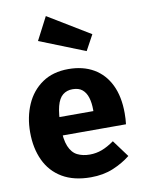

<svg xmlns="http://www.w3.org/2000/svg" viewBox="-93 -900 740 982"><g transform="rotate(-10 277.0 -409.0)"><path d="M280.4 -548.3Q356.3 -548.3 411.4 -516.2Q466.4 -484.1 495.9 -423.3Q525.4 -362.5 525.4 -275.9Q525.4 -262.9 524.6 -247Q523.8 -231 522.1 -218.9H177.6L176.4 -314.3H369.6Q369.6 -316.3 369.6 -318.1Q369.6 -319.9 369.6 -320.9Q369.6 -357.4 361.1 -384.8Q352.6 -412.2 334.1 -427.6Q315.6 -443 283.6 -443Q253.7 -443 232.9 -426.2Q212 -409.4 201.7 -370.2Q191.4 -331 191.4 -263.8Q191.4 -198.2 206.4 -162.1Q221.5 -126 249.2 -112.3Q276.8 -98.5 313.8 -98.5Q346.6 -98.5 376.7 -109.8Q406.8 -121.1 440.8 -145.1L505.8 -57.1Q466.1 -25.5 414.9 -4.3Q363.7 17 299.3 17Q210.8 17 151.1 -18.3Q91.5 -53.6 61.8 -117.1Q32.1 -180.6 32.1 -263Q32.1 -342.5 60.5 -407.2Q88.8 -472 144.4 -510.2Q199.9 -548.3 280.4 -548.3ZM152.8 -716.5 214.4 -835.2 432.7 -702.6 389.1 -622.4Z"/></g></svg>

Font: Fira Sans Variable
Style: Regular
Weight: 400
Designer: Carrois Corporate & Edenspiekermann AG
Foundry: Carrois Corporate GbR & Edenspiekermann AG
Version: Version 4.202